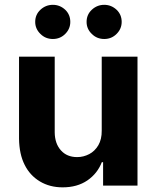

<svg xmlns="http://www.w3.org/2000/svg" viewBox="-20 -785 662 812"><path d="M410.2 -232.4V-545.4H561.5V0H416V-99.1H410.6Q392.1 -51.3 349.6 -22Q306.6 7.3 245.1 7.3Q190.4 7.3 148.9 -17.6Q106.4 -43 84 -88.4Q61.5 -132.8 60.5 -198.2V-545.4H211.4V-225.1Q211.9 -177.7 237.8 -148.9Q263.2 -120.6 306.2 -120.6Q333 -120.6 357.4 -133.3Q380.9 -145.5 396 -170.9Q410.6 -196.3 410.2 -232.4ZM203.6 -620.1Q172.4 -620.1 150.9 -641.6Q128.9 -663.1 128.9 -692.4Q128.9 -723.1 150.9 -743.7Q173.3 -764.6 203.6 -764.6Q233.4 -764.6 255.9 -743.7Q277.3 -723.1 277.3 -692.4Q277.3 -663.1 255.9 -641.6Q234.4 -620.1 203.6 -620.1ZM420.9 -620.1Q389.6 -620.1 368.2 -641.6Q346.2 -662.6 346.2 -692.4Q346.2 -723.1 368.2 -743.7Q390.6 -764.6 420.9 -764.6Q450.7 -764.6 473.1 -743.7Q494.6 -723.1 494.6 -692.4Q494.6 -663.1 473.1 -641.6Q451.7 -620.1 420.9 -620.1Z"/></svg>

Font: My Font
Style: Bold
Weight: 500
Designer: Rasmus Andersson
Foundry: rsms
Version: Version 0.001